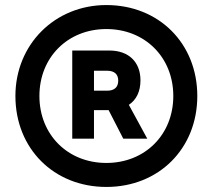

<svg xmlns="http://www.w3.org/2000/svg" viewBox="-20 -730 842 760"><path d="M401 10C609 10 761 -142 761 -350C761 -558 609 -710 401 -710C197 -710 41 -554 41 -350C41 -142 193 10 401 10ZM401 -85C248 -85 136 -197 136 -350C136 -503 248 -615 401 -615C554 -615 666 -503 666 -350C666 -197 554 -85 401 -85ZM266 -181H352V-294H410L468 -181H563L490 -315C520 -335 536 -368 536 -412C536 -485 489 -530 413 -530H266ZM352 -371V-450H404C433 -450 448 -436 448 -411C448 -385 433 -371 404 -371Z"/></svg>

Font: Fixel Display SemiBold
Style: Regular
Weight: 600
Designer: AlfaBravo + MacPaw
Foundry: Kyrylo Tkachov, Marchela Mozhyna, Serhii Makarenko, Maria Weinstein, Zakhar Kryvoshyya
Version: Version 1.211